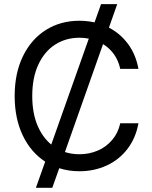

<svg xmlns="http://www.w3.org/2000/svg" viewBox="-20 -817 733 927"><path d="M198.2 -36.6Q128.9 -81.5 89.8 -163.3Q50.8 -245.1 50.8 -353.5Q50.8 -463.4 90.8 -545.7Q130.9 -627.9 201.7 -672.4Q272.5 -716.8 363.3 -716.8Q398.9 -716.8 436.5 -709L467.8 -796.9H545.9L505.9 -683.6Q561.5 -654.8 598.9 -603.8Q636.2 -552.7 648.4 -484.4H560.5Q552.2 -523.9 530.8 -554.2Q509.3 -584.5 477.5 -604L293.5 -83Q325.7 -72.3 363.3 -72.3Q410.2 -72.3 451.2 -89.6Q492.2 -106.9 521.2 -140.9Q550.3 -174.8 560.5 -221.7H648.4Q635.7 -150.9 595.7 -98.4Q555.7 -45.9 495.4 -18.1Q435.1 9.8 363.3 9.8Q311.5 9.8 266.1 -4.9L232.4 89.8H153.3ZM227.5 -119.1 408.7 -630.4Q386.7 -634.8 363.3 -634.8Q298.3 -634.8 246.8 -602.1Q195.3 -569.3 165.5 -505.9Q135.7 -442.4 135.7 -353.5Q135.7 -273.4 159.9 -214.1Q184.1 -154.8 227.5 -119.1Z"/></svg>

Font: Pretendard JP
Style: Regular
Weight: 400
Designer: Base glyphs from Inter by Rasmus Andersson; Hangeul glyphs from Noto Sans CJK(Source Han Sans) by Jang Soo-young and Kan
Foundry: Kil Hyung-jin
Version: Version 1.309